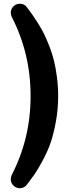

<svg xmlns="http://www.w3.org/2000/svg" viewBox="-20 -826 385 1017"><path d="M288.1 -316.9Q288.1 -247.1 275.9 -180.9Q263.7 -114.7 247.8 -69.1Q231.9 -23.4 206.1 24.4Q180.2 72.3 163.6 96.2Q147 120.1 123 151.9Q107.9 170.9 85 170.9Q65.4 170.9 51.3 157Q37.1 143.1 37.1 123Q37.1 112.3 42 101.1Q142.1 -92.8 142.1 -316.9Q142.1 -543 42 -736.8Q37.1 -748 37.1 -757.8Q37.1 -777.8 51 -792Q64.9 -806.2 85 -806.2Q109.9 -806.2 123 -787.1Q140.1 -764.2 151.1 -748.8Q162.1 -733.4 181.4 -702.9Q200.7 -672.4 213.4 -646.2Q226.1 -620.1 241.5 -581.1Q256.8 -542 266.1 -503.9Q275.4 -465.8 281.7 -417Q288.1 -368.2 288.1 -316.9Z"/></svg>

Font: Jellee Roman
Style: Bold
Weight: 700
Designer: Alfredo Marco Pradil
Foundry: Alfredo Marco Pradil and JAM Design
Version: Version 1.000